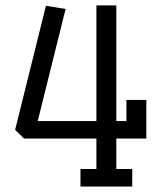

<svg xmlns="http://www.w3.org/2000/svg" viewBox="-20 -678 570 706"><path d="M334.5 -658.2H407.7V-232.9H444.8V-310.5H518.1V-168.5H407.7V-56.6H466.3V7.8H275.9V-56.6H334.5V-168.5H68.4L35.6 -200.7L148.9 -656.7L221.2 -645L118.7 -232.9H334.5Z"/></svg>

Font: AzarMehrMonospaced
Style: SerifBold
Weight: 1
Designer: Amin Abedi
Version: Version 1.00